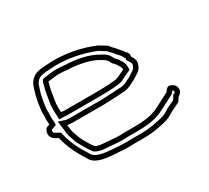

<svg xmlns="http://www.w3.org/2000/svg" viewBox="-92 -620 776 713"><g transform="rotate(-30 296.0 -264.0)"><path d="M42 -246C42 -226 58 -220 71 -213C82 -166 102 -130 124 -95C138 -67 175 -61 212 -58C240 -56 270 -53 301 -55H340C368 -55 389 -57 413 -62C441 -67 460 -72 481 -87C495 -94 509 -100 522 -107C526 -113 530 -119 533 -124C540 -127 549 -136 549 -146C549 -162 542 -169 532 -173C518 -183 508 -170 503 -161C483 -151 462 -139 441 -129C412 -113 374 -109 331 -109H292C264 -107 240 -110 216 -112C200 -113 182 -114 171 -121C165 -129 158 -139 153 -148C147 -160 141 -167 136 -181C131 -196 123 -212 123 -231L122 -239C125 -238 129 -238 132 -238C137 -237 141 -237 144 -237H278C306 -238 333 -239 360 -241C385 -241 401 -252 419 -261C435 -272 454 -278 461 -298C470 -317 461 -330 454 -342C455 -345 455 -348 455 -352C452 -359 449 -363 446 -364C441 -373 435 -380 427 -388C423 -394 417 -400 411 -406C408 -410 404 -415 400 -419C390 -425 380 -432 369 -438C316 -461 241 -478 164 -471C146 -470 129 -469 114 -461C99 -453 87 -436 83 -418C73 -391 69 -363 65 -330V-304C64 -297 64 -290 65 -283C65 -280 66 -278 66 -275L51 -269C46 -264 42 -255 42 -246ZM62 -246C62 -248 63 -251 64 -253L86 -261V-275C86 -280 85 -283 85 -283V-284V-286C84 -291 84 -296 85 -301V-303V-329C89 -363 93 -387 102 -411V-412L103 -414C106 -427 114 -438 123 -443C133 -448 146 -450 165 -451C238 -458 310 -441 360 -420C369 -415 378 -408 387 -403C390 -400 393 -397 395 -394L396 -393L397 -392C403 -386 408 -381 410 -377L411 -375L413 -374C420 -367 425 -361 429 -354L432 -347H435L432 -340L437 -332C445 -318 447 -316 443 -307L442 -306V-305C439 -295 429 -291 409 -278C389 -268 378 -261 360 -261H359C333 -259 305 -258 278 -257H144C141 -257 139 -257 136 -258H134H132H128L98 -268L103 -230C103 -206 113 -187 117 -174C123 -156 130 -150 135 -139C141 -128 148 -118 155 -109L157 -106L160 -104C178 -93 200 -93 215 -92C238 -90 264 -87 293 -89H331C375 -89 417 -93 450 -111C473 -122 493 -133 512 -143L517 -146L520 -151C521 -152 522 -154 523 -155L525 -154C529 -152 529 -154 529 -146C529 -145 526 -142 525 -142L519 -140L516 -134L508 -122C496 -116 485 -112 472 -105L471 -104L469 -103C451 -90 437 -87 409 -82C386 -77 367 -75 340 -75H300C271 -73 242 -76 214 -78C176 -81 150 -89 142 -104L141 -105V-106C119 -140 100 -174 90 -218L88 -226L80 -231C63 -240 62 -240 62 -246ZM106 -290 107 -272H129C137 -271 137 -271 139 -271H278C305 -271 336 -272 360 -275C375 -276 381 -281 384 -282C395 -287 405 -293 413 -296L425 -301V-314C425 -336 411 -350 411 -350L410 -354L407 -356C406 -357 404 -360 399 -365L398 -367H397L396 -369V-370L394 -374C383 -396 360 -403 350 -409V-410H349C319 -425 281 -433 242 -436H241H233C215 -438 200 -439 183 -439H182H180C166 -437 153 -436 139 -434L129 -432L124 -423C122 -418 121 -414 121 -411C113 -385 110 -357 106 -333V-332C105 -319 105 -304 106 -290ZM126 -292C125 -305 125 -318 126 -330C130 -356 133 -383 141 -408C141 -410 141 -412 142 -414C155 -416 168 -417 183 -419C199 -419 214 -418 232 -416H240C277 -413 314 -405 340 -392C352 -385 370 -377 376 -365V-364C379 -357 382 -353 385 -351C388 -348 390 -345 393 -342C397 -333 405 -328 405 -314C396 -310 387 -305 377 -301C372 -299 365 -295 359 -295C333 -292 305 -291 278 -291H139C138 -291 135 -291 132 -292Z"/></g></svg>

Font: Scribbler
Style: Clr
Weight: 400
Designer: Mew Too
Foundry: Cannot Into Space Fonts
Version: Version 1.001